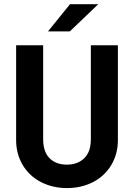

<svg xmlns="http://www.w3.org/2000/svg" viewBox="-20 -911 653 936"><path d="M179.7 -23.4Q123 -52.7 90.8 -106.4Q58.6 -161.1 58.6 -227.5V-690.4H190.4V-232.4Q190.4 -171.9 220.7 -140.6Q252 -108.4 305.7 -108.4Q359.4 -108.4 391.6 -140.6Q422.9 -171.9 422.9 -232.4V-690.4H554.7V-227.5Q554.7 -161.1 522.5 -106.4Q490.2 -52.7 433.6 -23.4Q377 5.9 305.7 5.9Q237.3 5.9 179.7 -23.4ZM321.3 -890.6H459L320.3 -757.8H213.9Z"/></svg>

Font: Dinish
Style: Bold
Weight: 700
Designer: Bert Driehuis
Foundry: Playbeing
Version: Version 3.006; git-39231f3c-release